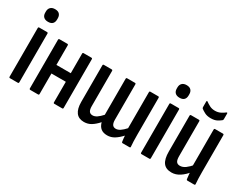

<svg xmlns="http://www.w3.org/2000/svg" viewBox="-75 -1145 2046 1608"><g transform="rotate(30 948.5 -341.0)"><path d="M60 0Q51 0 51 -10V-480Q51 -490 60 -490H136Q145 -490 145 -480V-10Q145 0 136 0ZM99 -568Q71 -568 56 -582.5Q41 -597 41 -623V-635Q41 -660 56 -675Q71 -690 99 -690Q128 -690 142 -675Q156 -660 156 -635V-623Q156 -597 142 -582.5Q128 -568 99 -568Z M489 0Q480 0 480 -10V-480Q480 -490 489 -490H565Q574 -490 574 -480V-10Q574 0 565 0ZM257 0Q247 0 247 -10V-480Q247 -490 257 -490H332Q341 -490 341 -480V-10Q341 0 332 0ZM329 -208V-291H496V-208Z M778 8Q727 8 701.5 -26Q676 -60 676 -127V-480Q676 -490 685 -490H761Q770 -490 770 -480V-139Q770 -107 780.5 -91.5Q791 -76 814 -76Q834 -76 855 -90Q876 -104 901 -132V-480Q901 -490 910 -490H986Q995 -490 995 -480V-139Q995 -107 1005.5 -91.5Q1016 -76 1039 -76Q1058 -76 1079.5 -90Q1101 -104 1126 -132V-480Q1126 -490 1135 -490H1211Q1220 -490 1220 -480V-124Q1220 -88 1221 -60Q1222 -32 1224 -13Q1227 0 1215 0H1150Q1141 0 1140 -9Q1138 -21 1136.5 -35.5Q1135 -50 1134 -65Q1103 -31 1071.5 -11.5Q1040 8 1003 8Q965 8 942 -10Q919 -28 909 -65Q878 -30 847 -11Q816 8 778 8Z M1332 0Q1323 0 1323 -10V-480Q1323 -490 1332 -490H1408Q1417 -490 1417 -480V-10Q1417 0 1408 0ZM1371 -568Q1343 -568 1328 -582.5Q1313 -597 1313 -623V-635Q1313 -660 1328 -675Q1343 -690 1371 -690Q1400 -690 1414 -675Q1428 -660 1428 -635V-623Q1428 -597 1414 -582.5Q1400 -568 1371 -568Z M1625 8Q1570 8 1544.5 -26.5Q1519 -61 1519 -133V-480Q1519 -490 1529 -490H1604Q1613 -490 1613 -480V-143Q1613 -106 1624 -91Q1635 -76 1658 -76Q1685 -76 1711 -95Q1737 -114 1766 -149L1773 -82Q1741 -41 1703.5 -16.5Q1666 8 1625 8ZM1777 0Q1767 0 1766 -10Q1763 -29 1761 -54Q1759 -79 1759 -96L1752 -122V-480Q1752 -490 1761 -490H1836Q1846 -490 1846 -480V-124Q1846 -88 1847 -60.5Q1848 -33 1850 -12Q1852 0 1841 0ZM1682 -550Q1647 -550 1622.5 -563Q1598 -576 1585 -587Q1581 -593 1581 -600V-652Q1581 -658 1584 -659.5Q1587 -661 1591 -658Q1608 -645 1630.5 -633.5Q1653 -622 1682 -622Q1711 -622 1734 -633.5Q1757 -645 1773 -658Q1777 -661 1780 -659.5Q1783 -658 1783 -652V-600Q1783 -591 1779 -587Q1765 -575 1742 -562.5Q1719 -550 1682 -550Z"/></g></svg>

Font: Sofia Sans Condensed SemiBold
Style: Regular
Weight: 600
Designer: Botio Nikoltchev, Ani Petrova
Foundry: lettersoup
Version: Version 4.101